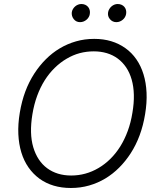

<svg xmlns="http://www.w3.org/2000/svg" viewBox="-20 -932 797 962"><path d="M79.2 -367.5Q88.8 -425.1 106.9 -473.5Q125 -522 152 -563.6Q177.6 -603 209.7 -635.1Q241.8 -667.3 279.7 -689.8Q317.5 -712.4 360.8 -724.8Q404.1 -737.2 452.1 -737.2Q498.2 -737.2 537.1 -725.5Q576 -713.8 608.3 -690.7Q640.3 -668 663.2 -634.9Q686.1 -601.9 699 -559.8Q712 -517.8 714.3 -467.5Q716.6 -417.3 707 -359.7Q688.6 -247.2 634.9 -164.1Q609.4 -124.6 577.4 -92.5Q545.5 -60.4 507.6 -37.6Q469.8 -14.9 426.5 -2.5Q383.2 9.9 335.2 9.9Q242.5 9.9 177.9 -36.6Q146 -60 122.9 -93Q99.8 -126.1 87 -168Q74.2 -209.9 71.9 -259.9Q69.6 -310 79.2 -367.5ZM146.7 -194.2Q157 -159.8 174.5 -133.3Q192.1 -106.9 216.4 -89Q240.8 -71 271 -61.8Q301.1 -52.6 336.6 -52.6Q409.8 -52.6 473.7 -90.2Q505.7 -109 533.2 -136.2Q560.7 -163.4 582.6 -198.3Q604.4 -233.3 620 -275.7Q635.7 -318.2 643.5 -367.5Q659.8 -463.1 639.6 -533.7Q629.6 -568.2 611.9 -594.5Q594.1 -620.7 569.8 -638.7Q545.5 -656.6 515.1 -665.7Q484.7 -674.7 449.9 -674.7Q413.4 -674.7 379.4 -665.7Q345.5 -656.6 313.2 -637.4Q281.2 -618.6 253.6 -591.4Q225.9 -564.3 203.8 -529.3Q181.8 -494.3 166.2 -451.9Q150.6 -409.4 142.4 -359.7Q126.4 -262.8 146.7 -194.2ZM521.7 -871.1Q523.4 -880 528.1 -887.4Q532.7 -894.9 539.2 -900.4Q545.8 -905.9 553.6 -908.9Q561.4 -911.9 569.6 -911.9Q580.3 -911.9 589 -908Q597.7 -904.1 603.3 -897.4Q609 -890.6 611.3 -881.6Q613.6 -872.5 611.9 -861.9Q610.4 -853.7 606.2 -846.2Q601.9 -838.8 595.3 -833.3Q588.8 -827.8 580.6 -824.4Q572.4 -821 562.9 -821Q543.7 -821 530.9 -835.9Q518.1 -850.9 521.7 -871.1ZM339.8 -871.1Q341.3 -880 345.9 -887.4Q350.5 -894.9 357.1 -900.4Q363.6 -905.9 371.6 -908.9Q379.6 -911.9 387.8 -911.9Q398.4 -911.9 407 -908Q415.5 -904.1 421.2 -897.5Q426.8 -891 429.3 -881.7Q431.8 -872.5 430 -861.9Q429 -854 424.7 -846.6Q420.5 -839.1 413.9 -833.5Q407.3 -827.8 399 -824.4Q390.6 -821 381 -821Q361.5 -821 349.4 -836.3Q337.4 -851.6 339.8 -871.1Z"/></svg>

Font: Inter P Light
Style: Italic
Weight: 300
Italic angle: 9.39999°
Designer: Rasmus Andersson
Foundry: rsms
Version: Version 3.018;git-588b23468